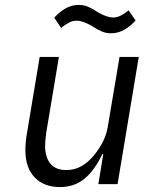

<svg xmlns="http://www.w3.org/2000/svg" viewBox="-20 -747 640 779"><path d="M399 -122H395Q365 -57 323.5 -22.5Q282 12 223 12Q158 12 120.5 -27.5Q83 -67 83 -137Q83 -170 89 -204L141 -516H219L168 -211L167 -203Q163 -175 163 -156Q163 -109 184.5 -83Q206 -57 249 -57Q281 -57 308 -71.5Q335 -86 358 -113Q407 -171 417 -231L465 -516H543L457 0H379ZM360 -637 355 -640Q355 -640 354.5 -640.5Q354 -641 354 -641Q335 -652 319.5 -657.5Q304 -663 291 -663Q276 -663 261.5 -656Q247 -649 228 -634L200 -675Q219 -697 244.5 -712Q270 -727 299 -727Q319 -727 335 -720.5Q351 -714 370 -702L375 -699Q375 -699 375.5 -698.5Q376 -698 376 -698Q395 -687 410.5 -681.5Q426 -676 439 -676Q454 -676 468.5 -683Q483 -690 502 -705L530 -664Q511 -642 485.5 -627Q460 -612 431 -612Q411 -612 395 -618.5Q379 -625 360 -637Z"/></svg>

Font: iA Writer Mono V
Style: Regular
Weight: 400
Italic angle: -9.5°
Designer: Mike Abbink, Paul van der Laan, Pieter van Rosmalen
Foundry: Bold Monday
Version: Version 2.000